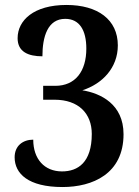

<svg xmlns="http://www.w3.org/2000/svg" viewBox="-20 -744 562 774"><path d="M232 10C353 10 478 -43 478 -203C478 -324 386 -368 312 -380C393 -406 455 -471 455 -561C455 -665 374 -724 248 -724C116 -724 51 -662 51 -590C51 -535 94 -517 151 -517C151 -596 172 -668 243 -668C300 -668 328 -623 328 -548C328 -457 284 -398 203 -398H154V-342H200C297 -342 350 -286 350 -204C350 -89 294 -53 230 -53C159 -53 114 -103 114 -181C72 -181 39 -156 39 -110C39 -44 94 10 232 10Z"/></svg>

Font: Noto Serif Devanagari SemiCondensed SemiBold
Style: Regular
Weight: 600
Width: 4
Designer: Universal Thirst, Indian Type Foundry and the Monotype Design Team
Foundry: Monotype Imaging Inc.
Version: Version 2.004